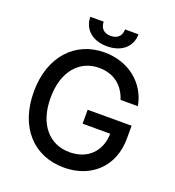

<svg xmlns="http://www.w3.org/2000/svg" viewBox="-161 -1038 1070 1174"><g transform="rotate(20 374.5 -451.0)"><path d="M572.1 -497.5H684.7C660.2 -639.2 539.1 -737.2 382.1 -737.2C193.9 -737.2 56.5 -595.5 56.5 -363.3C56.5 -133.2 190 9.9 387.1 9.9C563.6 9.9 689.6 -105.8 689.6 -289.4V-372.2H403.8V-281.6H583.5C581 -164.4 503.6 -90.2 387.1 -90.2C258.9 -90.2 165.5 -187.1 165.5 -364C165.5 -540.1 259.6 -637.1 382.8 -637.1C479.4 -637.1 544.7 -583.8 572.1 -497.5ZM224.8 -911.9C224.8 -832 285.5 -777 381 -777C477.3 -777 538 -832 538 -911.9H450.6C450.6 -876.1 430.8 -844.5 381 -844.5C330.6 -844.5 311.8 -876.4 311.8 -911.9Z"/></g></svg>

Font: Magic Ui Pro Medium
Style: Regular
Weight: 500
Designer: Stefan Endress, Andreas Faust
Version: Version 1.000;FEAKit 1.0